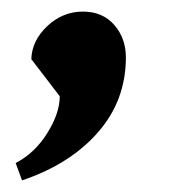

<svg xmlns="http://www.w3.org/2000/svg" viewBox="-20 -166 315 331"><path d="M7 115Q40 98 61.5 63.5Q83 29 83 0L34 -64Q35 -96 61.5 -121Q88 -146 123 -146Q157 -146 177 -123Q197 -100 197 -67Q197 7 149 62Q101 117 18 145Z"/></svg>

Font: Lemonada
Style: Regular
Weight: 400
Designer: Mohamed Gaber (Arabic) Eduardo Tunni (Latin)
Foundry: Kief Type Foundry
Version: Version 3.006